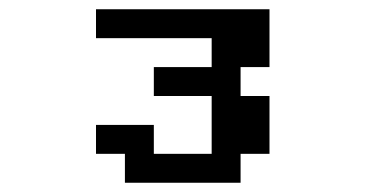

<svg xmlns="http://www.w3.org/2000/svg" viewBox="-20 -1020 790 415"><path d="M250 -625V-687.5H187.5V-750H312.5V-687.5H437.5V-812.5H312.5V-875H437.5V-937.5H187.5V-1000H562.5V-875H500V-812.5H562.5V-687.5H500V-625Z"/></svg>

Font: Better VCR
Style: Regular
Weight: 400
Designer: artdzyk
Foundry: https://fontstruct.com
Version: Version 1.0